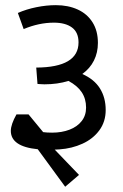

<svg xmlns="http://www.w3.org/2000/svg" viewBox="-20 -647 477 745"><path d="M210.9 -67.4Q195.3 -66.4 192.4 -66.4L286.6 31.7L232.9 77.6L126.5 -67.9Q73.7 -73.2 47.9 -91.1Q22 -108.9 22 -139.2Q22 -164.1 43.9 -203.1H90.8L147.5 -134.3Q161.6 -132.3 182.6 -132.3Q219.7 -132.3 249.8 -143.8Q279.8 -155.3 296.9 -177.2Q314 -199.2 314 -229.5Q314 -263.7 297.1 -289.1Q280.3 -314.5 245.6 -333Q203.1 -319.8 152.3 -319.8Q142.6 -319.8 135.5 -320.6Q128.4 -321.3 125.5 -321.3L120.6 -384.8Q284.7 -385.7 284.7 -482.4Q284.7 -521.5 259.3 -540.3Q233.9 -559.1 189 -559.1Q131.3 -559.1 71.8 -534.2L49.3 -596.7Q82.5 -611.3 121.3 -619.1Q160.2 -627 196.8 -627Q244.6 -627 281.5 -610.1Q318.4 -593.3 339.1 -560.3Q359.9 -527.3 359.9 -480.5Q359.9 -442.9 344.5 -412.1Q329.1 -381.3 299.3 -359.9Q345.7 -339.4 367.9 -303.7Q390.1 -268.1 390.1 -220.2Q390.1 -174.8 365.5 -141.4Q340.8 -107.9 300 -89.4Q259.3 -70.8 210.9 -67.4Z"/></svg>

Font: Varta
Style: Regular
Weight: 400
Designer: Joana Correia, Viktoriya Grabowska, Eben Sorkin
Foundry: Sorkin Type
Version: Version 1.002; ttfautohint (v1.3) -l 8 -r 24 -G 200 -x 12 -H